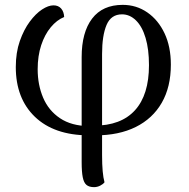

<svg xmlns="http://www.w3.org/2000/svg" viewBox="-20 -543 776 790"><path d="M367 227Q347 227 336 218Q325 209 320.5 186.5Q316 164 316 124V-308Q316 -410 359 -466.5Q402 -523 485 -523Q541 -523 586 -492Q631 -461 657 -406Q683 -351 683 -277Q683 -185 645.5 -120Q608 -55 538.5 -20.5Q469 14 372 14L367 -26Q478 -26 535.5 -89.5Q593 -153 593 -275Q593 -340 579 -387Q565 -434 539.5 -459Q514 -484 482 -484Q437 -484 418.5 -440.5Q400 -397 400 -321V95Q400 134 402.5 161.5Q405 189 410 207Q404 215 392 221Q380 227 367 227ZM344 14Q202 13 123.5 -62.5Q45 -138 45 -267Q45 -327 61.5 -374Q78 -421 102.5 -454Q127 -487 153 -504Q179 -521 200 -521Q220 -521 231.5 -508Q243 -495 244 -473Q214 -461 189 -431Q164 -401 149.5 -357Q135 -313 135 -258Q135 -194 157.5 -141Q180 -88 227 -56.5Q274 -25 346 -24Z"/></svg>

Font: Arima Medium
Style: Regular
Weight: 500
Designer: Joana Correia and Natanael Gama
Foundry: NDISCOVER
Version: Version 1.101;gftools[0.9.23]